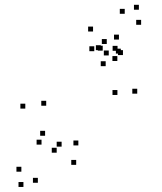

<svg xmlns="http://www.w3.org/2000/svg" viewBox="-20 -648 660 780"><path d="M537.5 -267.5V-287.5H517.5V-267.5ZM457.5 -441.7V-461.7H437.5V-441.7ZM397.3 -442.3V-462.3H377.3V-442.3ZM409.3 -379.2V-399.2H389.3V-379.2ZM457 -262.2V-282.2H437V-262.2ZM298.3 -57.2V-77.2H278.3V-57.2ZM167.7 -218.5V-238.5H147.7V-218.5ZM363 -440V-460H343V-440ZM421.8 -422.8V-442.8H401.8V-422.8ZM479.5 -424.3V-444.3H459.5V-424.3ZM463.2 -487.3V-507.3H443.2V-487.3ZM358 -520V-540H338V-520ZM82.8 -206.8V-226.8H62.8V-206.8ZM289.5 21.7V1.7H269.5V21.7ZM210.3 -27.7V-47.7H190.3V-27.7ZM470.8 -430.3V-450.3H450.8V-430.3ZM413.7 -469.3V-489.3H393.7V-469.3ZM148.7 -60.5V-80.5H128.7V-60.5ZM553.3 -547.3V-567.3H533.3V-547.3ZM544.2 -608.5V-628.5H524.2V-608.5ZM486.7 -592V-612H466.7V-592ZM389.5 -444.3V-464.3H369.5V-444.3ZM456.7 -400.2V-420.2H436.7V-400.2ZM66.8 49.5V29.5H46.8V49.5ZM75.2 111.5V91.5H55.2V111.5ZM133.8 94.5V74.5H113.8V94.5ZM230.3 -52.3V-72.3H210.3V-52.3ZM163.2 -96.5V-116.5H143.2V-96.5Z"/></svg>

Font: Monaspace Radon Dots Var
Style: Regular
Weight: 400
Designer: Riley Cran and the Lettermatic Team
Version: Version 1.100 (Monaspace Radon Dots)